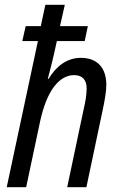

<svg xmlns="http://www.w3.org/2000/svg" viewBox="-20 -780 502 800"><path d="M8 0H89L146 -269C175 -407 229 -467 289 -467C323 -467 341 -447 341 -412C341 -387 336 -355 328 -322L260 0H340L409 -327C416 -361 423 -398 423 -426C423 -500 383 -539 317 -539C257 -539 213 -502 182 -451H179C187 -481 198 -521 217 -609H333L346 -671H230L250 -760H169L150 -671H87L73 -609H138Z"/></svg>

Font: Noto Sans Condensed
Style: Italic
Weight: 400
Width: 3
Italic angle: -12°
Designer: Monotype Design Team
Foundry: Monotype Imaging Inc.
Version: Version 2.013